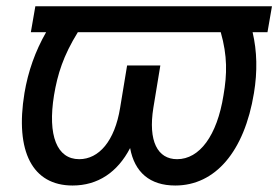

<svg xmlns="http://www.w3.org/2000/svg" viewBox="-20 -565 863 595"><path d="M822.8 -545.5H89.5L75.6 -465.2H122.9C89.1 -406.2 67.1 -343.8 55.8 -276.6C25.9 -94.8 81 9.9 204.9 9.9C283 9.9 344.1 -30.9 383.2 -106.2C397 -30.9 444.6 9.9 523.1 9.9C646.7 9.9 737.2 -94.8 767 -276.6C778.1 -343.8 776.6 -406.2 762.8 -465.2H808.9ZM147.4 -269.9C158.4 -335.2 175.8 -391.7 221.2 -465.2H664.1C685 -391.7 683.9 -335.2 672.6 -269.9C652.7 -144.5 598.4 -71.7 528.8 -71.7C468.4 -71.7 438.6 -127.5 455.3 -231.2L476.9 -362.2H373.9L352.3 -231.2C335.6 -127.5 286.2 -71.7 225.5 -71.7C156.6 -71.7 127.1 -144.5 147.4 -269.9Z"/></svg>

Font: Margiela Sans Text
Style: Italic
Weight: 400
Italic angle: -9.39999°
Designer: Stefan Endress, Andreas Faust
Version: Version 1.100;FEAKit 1.0